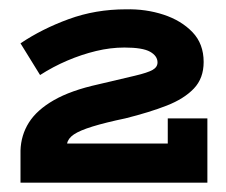

<svg xmlns="http://www.w3.org/2000/svg" viewBox="-20 -812 486 412"><path d="M340 -558H425V-420H24V-489Q25 -522 42 -549Q59 -576 95.5 -597Q132 -618 191 -631Q242 -643 269.5 -649.5Q297 -656 307.5 -662Q318 -668 318 -678Q318 -692 302 -701Q286 -710 247 -710Q217 -710 186 -702.5Q155 -695 124.5 -682Q94 -669 66 -651L24 -719Q70 -750 127.5 -771Q185 -792 250 -792Q293 -793 331 -780.5Q369 -768 393 -743Q417 -718 417 -679Q417 -644 396 -622Q375 -600 338 -585.5Q301 -571 249 -558Q206 -549 178.5 -540.5Q151 -532 138.5 -523.5Q126 -515 124 -504H340Z"/></svg>

Font: BioRhyme SemiExpanded ExtraBold
Style: Regular
Weight: 800
Width: 6
Designer: Aoife Mooney
Foundry: Aoife Mooney Type
Version: Version 1.600;gftools[0.9.33]